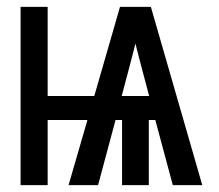

<svg xmlns="http://www.w3.org/2000/svg" viewBox="-20 -540 640 560"><path d="M40 0V-520H119V-260H255L330 -520H420L570 0H484L433 -190H414V0H336V-190H317L266 0H180L235 -190H119V0ZM415 -260 392 -347Q388 -363 383.5 -379.5Q379 -396 375 -413Q371 -396 366.5 -379.5Q362 -363 358 -347L335 -260Z"/></svg>

Font: R Plex Mono
Style: Regular
Weight: 400
Monospace: yes
Designer: Belleve Invis
Foundry: Belleve Invis
Version: Version 31.8.0